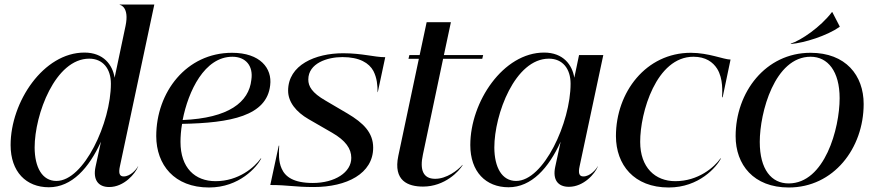

<svg xmlns="http://www.w3.org/2000/svg" viewBox="-20 -820 3882 851"><path d="M196.5 10C298.5 10 374.5 -75.5 427.5 -192L403.5 -81C391 -23 415.5 9 464 9C530 9 580 -50.5 592.5 -82.5H591.5C584.5 -69 558 -38 528 -38C509 -38 505 -53.5 511.5 -83L664 -800H510.5V-798.5C513.5 -798.5 554 -789 536.5 -705.5L488 -475.5C479 -532 439.5 -587 354 -587C173 -587 27 -369 27 -177C27 -58.5 96 10 196.5 10ZM230 -18C167 -18 134 -78 133.5 -166C133.5 -313 225 -560 375.5 -560C436 -560 471.5 -515.5 471.5 -449C471.5 -277.5 352.5 -18 230 -18Z M672.5 -216.5C673 -90 752 11 906.5 11C1041.5 11 1118.5 -80 1138 -117.5L1136 -118C1108 -78.5 1037.5 -17 935.5 -17C844 -17 780 -76 780 -191C780 -214.5 782 -242.5 787 -271C1002 -275 1162.5 -306 1177.5 -442C1187 -517 1133.5 -586 1008.5 -586C806 -586 672.5 -411.5 672.5 -216.5ZM789.5 -288C814.5 -416.5 886.5 -568.5 1010 -568.5C1069 -568.5 1103.5 -528 1094 -466C1083.5 -367.5 994 -296.5 789.5 -288Z M1370.5 9C1517 9 1634 -50.5 1634 -165.5C1634 -232 1591 -275 1520 -317L1423 -374C1362 -409 1346.5 -438 1346.5 -467.5C1346.5 -540 1431.5 -567 1497.5 -567C1574 -567 1616 -540.5 1635 -505.5C1651 -474 1653.5 -442.5 1653.5 -411.5H1654.5L1687.5 -566.5C1639 -566.5 1586 -584 1501 -584C1377.5 -584 1257 -532 1257 -418C1257 -367.5 1293 -323.5 1347.5 -292L1451.5 -232C1512.5 -197 1537 -160.5 1537 -120.5C1537.5 -56 1464 -9 1366.5 -9C1282 -9 1244.5 -36 1228.5 -72.5C1214 -104 1215.5 -142.5 1217.5 -174.5H1215.5L1178 0C1257 0 1285.5 9 1370.5 9Z M1854.5 -135 1944 -559.5H2117.5L2121.5 -576H1947.5L1978.5 -721.5H1871L1840 -576H1794.5L1790.5 -559.5H1836.5L1745.5 -129.5C1722 -18 1789 7 1855 7C1952 7 2015.5 -61.5 2031 -89H2029.5C2009.5 -65.5 1958.5 -26.5 1907.5 -27.5C1856 -28 1839.5 -66.5 1854.5 -135Z M2234 10C2336 10 2412 -75.5 2465 -192L2441 -81C2428.5 -23 2453 8 2501.5 8C2567.5 8 2617.5 -50.5 2630 -82.5H2629C2622 -69 2595.5 -38 2565.5 -38C2546.5 -38 2542.5 -53.5 2549 -83L2654 -576H2546.5L2525.5 -475.5C2516.5 -532 2477 -587 2391.5 -587C2210.5 -587 2064.5 -369 2064.5 -177C2064.5 -58.5 2133.5 10 2234 10ZM2267.5 -18C2204.5 -18 2171.5 -78 2171 -166C2171 -313 2262.5 -560 2413 -560C2473.5 -560 2509 -515.5 2509 -449C2509 -277.5 2390 -18 2267.5 -18Z M2944 11C3079 11 3156 -80 3175.5 -117.5L3173.5 -118C3145.5 -78.5 3075 -17 2973 -17C2883.5 -17 2817.5 -78 2817.5 -191C2817 -321.5 2889 -568.5 3053.5 -568.5C3108 -568.5 3140 -544.5 3158.5 -515.5C3186.5 -470.5 3181 -410 3180.5 -389H3183L3218 -556C3188.5 -556 3121 -586 3042 -586C2843.5 -586 2710 -411.5 2710 -216.5C2710.5 -90 2789.5 11 2944 11Z M3476 11C3675 11 3808 -163 3808 -359C3808 -486 3728.5 -586 3572.5 -586C3373.5 -586 3240.5 -411.5 3240.5 -216.5C3240.5 -90 3320 11 3476 11ZM3475.5 -7C3399.5 -7 3347.5 -68.5 3347.5 -191C3347.5 -321.5 3413.5 -568.5 3573 -568.5C3649 -568.5 3701.5 -504 3701.5 -384.5C3701.5 -251 3635.5 -7 3475.5 -7ZM3667.5 -766.5C3616.5 -699.5 3530 -641 3484.5 -626.5L3486 -625C3545 -630 3644 -661 3701 -700.5L3702 -702.5L3669 -766.5Z"/></svg>

Font: Beautique Display Thin
Style: Bold
Weight: 500
Italic angle: -12°
Designer: Nhat-Quang Ngo
Version: Version 1.100;Glyphs 3.2.3 (3260)